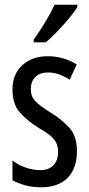

<svg xmlns="http://www.w3.org/2000/svg" viewBox="-20 -786 379 816"><path d="M307 -144Q307 -70 267 -30Q227 10 155 10Q118 10 87 1.5Q56 -7 33 -20V-104Q55 -86 87 -74.5Q119 -63 152 -63Q187 -63 207 -83.5Q227 -104 227 -141Q227 -173 208.5 -195Q190 -217 145 -242Q95 -273 64 -308.5Q33 -344 33 -406Q33 -470 74.5 -508.5Q116 -547 183 -547Q250 -547 306 -512L276 -447Q255 -461 232 -469.5Q209 -478 184 -478Q150 -478 130.5 -459Q111 -440 111 -408Q111 -376 130 -356Q149 -336 196 -307Q246 -276 276.5 -241Q307 -206 307 -144ZM309 -757Q297 -736 273 -707.5Q249 -679 222.5 -651.5Q196 -624 175 -606H123V-617Q181 -699 212 -766H309Z"/></svg>

Font: Noto Sans Malayalam ExtraCondensed
Style: Regular
Weight: 400
Width: 2
Designer: Jelle Bosma - Monotype Design Team
Foundry: Monotype Imaging Inc.
Version: Version 2.104; ttfautohint (v1.8.4.7-5d5b)